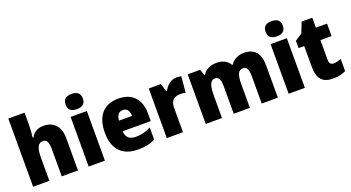

<svg xmlns="http://www.w3.org/2000/svg" viewBox="-52 -1482 3676 2011"><g transform="rotate(-20 1785.5 -476.0)"><path d="M241 -734V-853H60V-93H241V-340C241 -451 258 -508 321 -508C360 -508 379 -471 379 -397V-93H560V-453C560 -591 484 -656 380 -656C317 -656 271 -633 240 -578H231C236 -613 241 -665 241 -734Z M770 -869C712 -869 674 -848 674 -784C674 -722 713 -700 770 -700C825 -700 866 -722 866 -784C866 -848 826 -869 770 -869ZM860 -646H679V-93H860Z M1211 -656C1056 -656 959 -560 959 -366C959 -174 1063 -83 1228 -83C1312 -83 1368 -96 1420 -124V-259C1362 -229 1313 -216 1251 -216C1178 -216 1142 -254 1140 -318H1453V-403C1453 -569 1361 -656 1211 -656ZM1217 -527C1262 -527 1287 -493 1288 -436H1142C1146 -501 1176 -527 1217 -527Z M1860 -656C1800 -656 1747 -609 1721 -558H1712L1685 -646H1550V-93H1730V-367C1730 -457 1785 -478 1839 -478C1868 -478 1885 -476 1898 -472L1914 -650C1899 -653 1878 -656 1860 -656Z M2610 -656C2545 -656 2494 -628 2463 -580H2455C2428 -626 2382 -656 2307 -656C2232 -656 2179 -625 2153 -578H2146L2122 -646H1984V-93H2165V-337C2165 -451 2181 -508 2239 -508C2278 -508 2296 -474 2296 -396V-93H2476V-353C2476 -455 2493 -508 2549 -508C2588 -508 2608 -477 2608 -396V-93H2788V-453C2788 -593 2726 -656 2610 -656Z M2999 -869C2941 -869 2903 -848 2903 -784C2903 -722 2942 -700 2999 -700C3054 -700 3095 -722 3095 -784C3095 -848 3055 -869 2999 -869ZM3089 -646H2908V-93H3089Z M3461 -230C3430 -230 3413 -248 3413 -284V-507H3537V-646H3413V-757H3294L3249 -641L3169 -588V-507H3232V-275C3232 -132 3294 -83 3403 -83C3465 -83 3505 -95 3545 -114V-249C3515 -238 3489 -230 3461 -230Z"/></g></svg>

Font: Noto Sans Kannada UI SemiCondensed Black
Style: Regular
Weight: 900
Width: 4
Designer: Jelle Bosma - Monotype Design Team
Foundry: Monotype Imaging Inc.
Version: Version 2.005